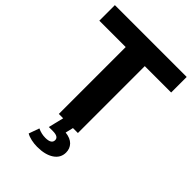

<svg xmlns="http://www.w3.org/2000/svg" viewBox="-267 -810 1153 1153"><g transform="rotate(45 309.0 -234.0)"><path d="M228 -568H4V-700H614V-568H390V0H228ZM183 211 207 144Q239 159 272 159Q324 159 324 127Q324 98 275 98H241L267 -8H350L336 50Q380 55 401.5 77.5Q423 100 423 133Q423 179 383 205.5Q343 232 276 232Q250 232 225 226.5Q200 221 183 211Z"/></g></svg>

Font: Montserrat-Bold
Style: Bold
Weight: 700
Version: Version 7.200